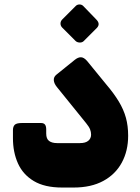

<svg xmlns="http://www.w3.org/2000/svg" viewBox="-20 -832 625 860"><path d="M258 8Q180 8 131.5 -21Q83 -50 60.5 -100Q38 -150 38 -213V-249Q38 -265 46 -273Q54 -281 78 -281H164Q176 -281 181.5 -274Q187 -267 187 -252V-234Q187 -210 200 -200.5Q213 -191 236 -191H338Q363 -191 375.5 -201.5Q388 -212 388 -229Q388 -241 383.5 -252.5Q379 -264 366 -280L235 -442Q222 -458 221 -472.5Q220 -487 232 -497L315 -564Q330 -576 343 -575.5Q356 -575 370 -559L455 -455Q490 -414 512 -377.5Q534 -341 544 -304.5Q554 -268 554 -224Q554 -156 525.5 -103.5Q497 -51 442.5 -21.5Q388 8 310 8ZM355 -648Q348 -641 336.5 -641.5Q325 -642 318 -649L259 -708Q251 -716 251 -726.5Q251 -737 259 -745L318 -804Q325 -812 336 -812Q347 -812 354 -804L411 -745Q431 -725 414 -707Z"/></svg>

Font: Rubik ExtraBold
Style: Regular
Weight: 800
Designer: Hubert and Fischer
Foundry: Hubert and Fischer
Version: Version 2.300;gftools[0.9.30]